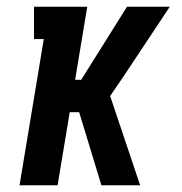

<svg xmlns="http://www.w3.org/2000/svg" viewBox="-20 -550 540 570"><path d="M38 0 110 -434H81V-530H239L203 -313H221L357 -530H484L350 -328L307 -265L396 0H281L215 -217H187L151 0Z"/></svg>

Font: Iosevka Slab
Style: Bold Italic
Weight: 700
Italic angle: -9°
Monospace: yes
Designer: Belleve Invis
Foundry: Belleve Invis
Version: Version 11.1.0; ttfautohint (v1.8.3)